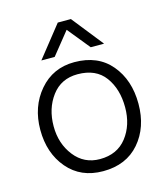

<svg xmlns="http://www.w3.org/2000/svg" viewBox="-108 -796 777 890"><g transform="rotate(-15 280.5 -351.0)"><path d="M516 -251Q516 -138 452.5 -64.5Q389 9 278 9Q171 9 108 -65Q45 -139 45 -251Q45 -362 110 -438Q175 -514 278 -514Q391 -514 453.5 -439.5Q516 -365 516 -251ZM109 -251Q109 -168 155.5 -108.5Q202 -49 278 -49Q361 -49 406.5 -107.5Q452 -166 452 -251Q452 -339 409 -397.5Q366 -456 278 -456Q199 -456 154 -396Q109 -336 109 -251ZM197 -561H133L252 -711H315L434 -561H370L283 -668Z"/></g></svg>

Font: Hind Guntur Light
Style: Regular
Weight: 300
Designer: Manushi Parikh, Hitesh Malaviya
Foundry: Indian Type Foundry
Version: Version 1.002;PS 1.0;hotconv 1.0.86;makeotf.lib2.5.63406; tt